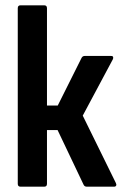

<svg xmlns="http://www.w3.org/2000/svg" viewBox="-20 -703 460 723"><path d="M416.3 -13.9Q419.3 -8 417.3 -4Q415.3 0 409.4 0H306.9Q298 0 294.5 -8L196.9 -213.1H156.9V-10.9Q156.9 0 146.5 0H57.3Q46.9 0 46.9 -10.9V-672.1Q46.9 -683 57.3 -683H146.5Q156.9 -683 156.9 -672.1V-305.5H197.4L287.3 -485.3Q291.3 -492.3 298.8 -492.3H398.3Q404.8 -492.3 406 -488.3Q407.2 -484.3 404.8 -479.4L291.6 -267.6Z"/></svg>

Font: Sofia Sans Condensed
Style: Regular
Weight: 400
Designer: Botio Nikoltchev, Ani Petrova
Foundry: lettersoup
Version: Version 4.100